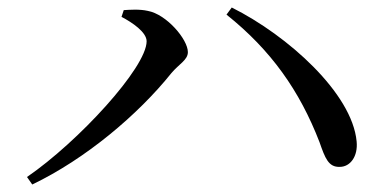

<svg xmlns="http://www.w3.org/2000/svg" viewBox="-20 -600 1040 512"><path d="M371 -490C371 -420 189 -222 52 -128L66 -108C208 -176 348 -294 437 -405C457 -429 481 -440 481 -461C481 -495 424 -562 374 -571C352 -576 326 -574 310 -573L304 -555C333 -540 371 -514 371 -490ZM931 -223C919 -351 748 -505 598 -580L584 -561C703 -466 779 -358 832 -221C847 -178 856 -154 886 -155C914 -155 935 -183 931 -223Z"/></svg>

Font: Source Han Serif JP Medium
Style: Regular
Weight: 500
Designer: Ryoko NISHIZUKA 西塚涼子 (kana & ideographs); Frank Grießhammer (Latin, Greek & Cyrillic); Wenlong ZHANG 张文龙 (bopomofo); San
Foundry: Adobe Systems Incorporated
Version: Version 1.001;PS 1.001;hotconv 16.6.54;makeotf.lib2.5.65590